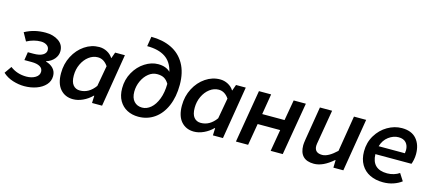

<svg xmlns="http://www.w3.org/2000/svg" viewBox="-68 -1337 4292 1901"><g transform="rotate(15 2078.5 -386.0)"><path d="M-11 -65 40 -138Q111 -84 206 -84Q260 -84 298 -107Q336 -130 336 -168Q336 -202 305.5 -219.5Q275 -237 220 -237H146L159 -321H217Q278 -321 311 -340.5Q344 -360 344 -392Q344 -423 319 -440Q294 -457 258 -457Q186 -457 114 -419L68 -502Q120 -530 171.5 -542Q223 -554 280 -554Q359 -554 413.5 -517Q468 -480 468 -414Q468 -370 437.5 -333.5Q407 -297 357 -282V-278Q405 -265 433.5 -234Q462 -203 462 -157Q462 -105 427 -66.5Q392 -28 334.5 -7.5Q277 13 210 13Q152 13 92 -6Q32 -25 -11 -65Z M530 -206Q530 -302 571.5 -381.5Q613 -461 682 -507.5Q751 -554 830 -554Q873 -554 911 -534Q949 -514 971 -479H973L995 -541H1095L1006 0H903L906 -75H902Q861 -34 810 -10.5Q759 13 710 13Q629 13 579.5 -43Q530 -99 530 -206ZM910 -177 948 -389Q905 -452 843 -452Q794 -452 751.5 -420Q709 -388 683.5 -334Q658 -280 658 -217Q658 -151 684 -119.5Q710 -88 754 -88Q846 -88 910 -177Z M1153 -219Q1153 -308 1194.5 -382Q1236 -456 1302.5 -498.5Q1369 -541 1438 -541Q1518 -541 1563 -496Q1540 -594 1470.5 -639.5Q1401 -685 1285 -685L1301 -785Q1419 -785 1508 -742Q1597 -699 1646.5 -612Q1696 -525 1696 -398Q1696 -274 1655.5 -180.5Q1615 -87 1543 -37Q1471 13 1379 13Q1315 13 1264 -13.5Q1213 -40 1183 -92Q1153 -144 1153 -219ZM1393 -84Q1440 -84 1481 -119Q1522 -154 1547.5 -220Q1573 -286 1574 -376Q1553 -411 1525.5 -427Q1498 -443 1453 -443Q1406 -443 1366 -411Q1326 -379 1302 -326.5Q1278 -274 1278 -217Q1278 -153 1309.5 -118.5Q1341 -84 1393 -84Z M1769 -206Q1769 -302 1810.5 -381.5Q1852 -461 1921 -507.5Q1990 -554 2069 -554Q2112 -554 2150 -534Q2188 -514 2210 -479H2212L2234 -541H2334L2245 0H2142L2145 -75H2141Q2100 -34 2049 -10.5Q1998 13 1949 13Q1868 13 1818.5 -43Q1769 -99 1769 -206ZM2149 -177 2187 -389Q2144 -452 2082 -452Q2033 -452 1990.5 -420Q1948 -388 1922.5 -334Q1897 -280 1897 -217Q1897 -151 1923 -119.5Q1949 -88 1993 -88Q2085 -88 2149 -177Z M2469 -541H2594L2559 -330H2788L2825 -541H2950L2858 0H2734L2772 -223H2541L2503 0H2378Z M3031 -137Q3031 -156 3038 -200L3094 -541H3219L3164 -216Q3161 -200 3159 -187Q3157 -174 3157 -165Q3157 -93 3236 -93Q3298 -93 3383 -174L3443 -541H3568L3479 0H3377L3379 -77H3374Q3271 13 3179 13Q3105 13 3068 -25Q3031 -63 3031 -137Z M3628 -235Q3628 -326 3672 -399Q3716 -472 3786.5 -513Q3857 -554 3933 -554Q4032 -554 4082.5 -495.5Q4133 -437 4133 -341Q4133 -311 4127 -282.5Q4121 -254 4114 -237H3744Q3748 -83 3905 -83Q3939 -83 3972 -93Q4005 -103 4029 -120L4076 -47Q4041 -20 3992.5 -3.5Q3944 13 3887 13Q3811 13 3752.5 -15.5Q3694 -44 3661 -100Q3628 -156 3628 -235ZM4024 -321Q4027 -338 4027 -353Q4027 -400 4001 -429Q3975 -458 3924 -458Q3871 -458 3822.5 -422Q3774 -386 3755 -321Z"/></g></svg>

Font: Nebula Sans Semibold
Style: Regular
Weight: 600
Italic angle: -9°
Designer: Paul D. Hunt for Adobe (as Source Sans)
Foundry: Nebula Entertainment & Broadcasting LLC
Version: Version 1.010